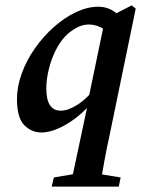

<svg xmlns="http://www.w3.org/2000/svg" viewBox="-20 -480 526 713"><path d="M134 12Q97 12 70 -15.5Q43 -43 43 -112Q43 -159 61 -208Q79 -257 110 -301Q141 -345 180.5 -380Q220 -415 262.5 -435Q305 -455 345 -455Q372 -455 393.5 -443.5Q415 -432 437 -408L384 -359Q347 -389 310 -389Q286 -389 263.5 -376.5Q241 -364 223 -346Q202 -324 186 -291.5Q170 -259 161 -222Q152 -185 152 -151Q152 -69 206 -69Q232 -69 266 -90Q300 -111 338 -157L345 -131Q317 -89 280 -57Q243 -25 204.5 -6.5Q166 12 134 12ZM172 213 180 179 287 161H318L428 179L421 213ZM484 -448 387 22Q376 71 367.5 118.5Q359 166 351 213H241L306 -93L308 -111L370 -409L469 -460Z"/></svg>

Font: Lisu Bosa Black
Style: Italic
Weight: 900
Italic angle: -19°
Designer: David Morse, Annie Olsen, Victor Gaultney, Frank Grießhammer (Latin)
Foundry: SIL International
Version: Version 2.000